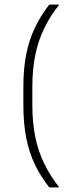

<svg xmlns="http://www.w3.org/2000/svg" viewBox="-20 -695 316 834"><path d="M120.5 -317V-239Q120.5 -163 133.2 -100.5Q146 -38 172 15.5Q198 69 237.5 119H194Q156 71 131 18.5Q106 -34 93.8 -96.8Q81.5 -159.5 81.5 -237V-319Q81.5 -397 94 -459.5Q106.5 -522 131.5 -574.5Q156.5 -627 194 -675H237.5Q198 -625.5 172 -571.8Q146 -518 133.2 -456Q120.5 -394 120.5 -317Z"/></svg>

Font: Anek Gujarati Medium ExtraLight
Style: Regular
Weight: 250
Version: Version 1.003